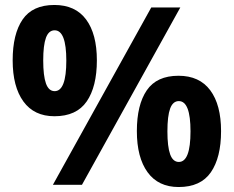

<svg xmlns="http://www.w3.org/2000/svg" viewBox="-20 -744 941 773"><path d="M199 -724Q283.4 -724 326.7 -665.5Q370 -607 370 -501Q370 -395 329 -335.5Q288 -276 199.3 -276Q117.4 -276 74.2 -335.5Q31 -395 31 -501Q31 -607 71 -665.5Q111 -724 199 -724ZM200 -622Q176.1 -622 165 -592Q154 -562 154 -500.5Q154 -439 165 -408Q176.1 -377 200 -377Q247 -377 247 -499.9Q247 -622 200 -622ZM706 -714 310 0H193L589 -714ZM698.7 -439Q783 -439 826.5 -380.5Q870 -322 870 -216Q870 -110 829 -50.5Q788 9 699.3 9Q617.4 9 574.2 -50.5Q531 -110 531 -216Q531 -322 571 -380.5Q611 -439 698.7 -439ZM700 -337Q676.1 -337 665 -307Q654 -277 654 -215Q654 -153.5 665 -122.8Q676.1 -92 700 -92Q747 -92 747 -215.3Q747 -337 700 -337Z"/></svg>

Font: Noto Sans Lisu
Style: Regular
Weight: 400
Designer: Monotype Design Team. David Williams.
Foundry: Monotype Imaging Inc.
Version: Version 2.102